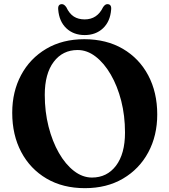

<svg xmlns="http://www.w3.org/2000/svg" viewBox="-20 -912 838 950"><path d="M397 -718Q506.5 -718 587.8 -670.5Q669 -623 713.5 -539Q758 -455 758 -345.5Q758 -241 713.8 -158.5Q669.5 -76 589 -28.5Q508.5 19 400 19Q291 19 210.2 -28.5Q129.5 -76 85 -160Q40.5 -244 40.5 -354Q40.5 -458.5 84.5 -540.8Q128.5 -623 208.8 -670.5Q289 -718 397 -718ZM598.5 -256.5Q598.5 -339.5 579.8 -413Q561 -486.5 528 -543.2Q495 -600 453 -632.2Q411 -664.5 364 -664.5Q290 -664.5 245.8 -606Q201.5 -547.5 201.5 -442.5Q201.5 -359.5 220.2 -285.8Q239 -212 271.5 -155.2Q304 -98.5 346.2 -66Q388.5 -33.5 435 -33.5Q509.5 -33.5 554 -92.2Q598.5 -151 598.5 -256.5ZM399 -816Q461 -816 490 -876.5Q500 -891.5 511 -891.5Q532.5 -891.5 530 -865Q525.5 -806 489.8 -772.2Q454 -738.5 399 -738.5Q344 -738.5 308.2 -772.2Q272.5 -806 268 -865Q265.5 -891.5 286.5 -891.5Q297.5 -891.5 308 -876.5Q323 -844.5 345.2 -830.2Q367.5 -816 399 -816Z"/></svg>

Font: Fraunces 9pt SemiBold
Style: Regular
Weight: 600
Version: Version 1.000;[b76b70a41]